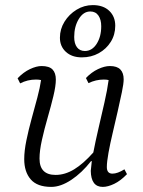

<svg xmlns="http://www.w3.org/2000/svg" viewBox="-20 -721 559 753"><path d="M181 12Q126 12 100.5 -17.5Q75 -47 75 -97Q75 -129 83.5 -170.5Q92 -212 104 -255.5Q116 -299 126.5 -338.5Q137 -378 141 -407Q132 -409 121 -409Q88 -409 59 -394L49 -414Q72 -438 97.5 -450Q123 -462 143 -462Q173 -462 186 -448.5Q199 -435 199 -409Q199 -384 189.5 -344.5Q180 -305 167 -260Q154 -215 144.5 -172.5Q135 -130 135 -99Q135 -35 198 -35Q235 -35 271 -57Q307 -79 346 -123Q354 -165 366 -216.5Q378 -268 389.5 -318.5Q401 -369 406 -407Q398 -409 387 -409Q356 -409 327 -395L317 -415Q339 -438 364.5 -450Q390 -462 411 -462Q439 -462 452 -448.5Q465 -435 465 -410Q465 -393 458 -359.5Q451 -326 441.5 -284Q432 -242 422 -200Q412 -158 405.5 -122Q399 -86 399 -66Q399 -40 421 -40Q441 -40 468 -57L478 -38Q453 -12 428 0Q403 12 383 12Q337 12 336 -51Q337 -65 340 -89H337Q301 -43 259.5 -15.5Q218 12 181 12ZM301 -496Q262 -496 238.5 -517.5Q215 -539 215 -573Q215 -607 233 -636Q251 -665 280.5 -683Q310 -701 344 -701Q385 -701 408.5 -678.5Q432 -656 432 -620Q432 -585 414.5 -557Q397 -529 367.5 -512.5Q338 -496 301 -496ZM313 -521Q341 -521 359 -549Q377 -577 377 -618Q377 -644 366 -660Q355 -676 334 -676Q307 -676 289 -646.5Q271 -617 271 -576Q271 -550 282 -535.5Q293 -521 313 -521Z"/></svg>

Font: Petrona Light
Style: Italic
Weight: 300
Italic angle: -9°
Designer: Ringo R. Seeber
Foundry: Ringo R. Seeber
Version: Version 2.001; ttfautohint (v1.8.3)